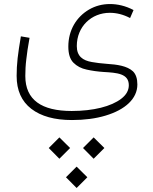

<svg xmlns="http://www.w3.org/2000/svg" viewBox="-20 -375 761 952"><path d="M444.3 412.1 497.6 358.9 444.3 306.2 391.6 358.9ZM274.4 412.1 327.6 358.9 274.4 306.2 221.7 358.9ZM359.9 557.1 413.1 503.9 359.9 451.2 307.1 503.9ZM642.1 -325.2C602.5 -346.2 562 -355 525.4 -355C487.3 -355 452.6 -345.7 421.4 -327.6C358.9 -291 318.8 -225.6 318.8 -144C318.8 -107.9 327.1 -81.1 344.2 -64C361.3 -46.9 383.3 -35.2 410.2 -29.8C437 -23.9 464.8 -20 494.6 -18.1C559.1 -14.2 618.7 -10.7 618.7 47.4C618.7 72.8 606.4 95.2 581.5 114.3C531.7 152.8 442.9 175.3 335.4 175.3C186.5 175.3 105.5 120.6 105.5 2C105.5 -24.9 106.9 -52.7 110.4 -80.6C113.3 -108.4 118.7 -144 126.5 -187.5L83.5 -194.8C76.2 -152.3 70.8 -116.2 67.4 -86.4C64 -56.2 62.5 -26.9 62.5 1.5C62.5 73.2 86.9 127.4 135.3 164.6C183.6 201.7 250.5 220.2 336.9 220.2C398.9 220.2 454.6 212.9 503.4 198.2C601.1 168.9 661.1 114.3 661.1 43.9C661.1 14.6 653.8 -6.8 639.6 -21C610.4 -48.3 561 -55.2 508.3 -58.6C481.9 -60.5 457.5 -63.5 435.5 -67.4C390.6 -75.2 360.8 -95.7 360.8 -146.5C360.8 -243.7 433.6 -311.5 524.4 -311.5C557.1 -311.5 590.3 -303.7 625 -285.6Z"/></svg>

Font: Estedad ExtraLight
Style: Regular
Weight: 200
Designer: Amin Abedi
Version: Version 7.3